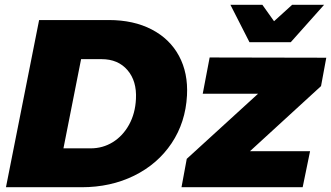

<svg xmlns="http://www.w3.org/2000/svg" viewBox="-20 -785 1388 805"><path d="M764 -385Q758 -272 699.5 -184.5Q641 -97 542.5 -48.5Q444 0 322 0H5L144 -701H436Q540 -701 616 -661.5Q692 -622 730.5 -550.5Q769 -479 764 -385ZM406 -537H320L246 -163H360Q411 -163 453 -189Q495 -215 521 -262Q547 -309 550 -370Q554 -445 514.5 -491Q475 -537 406 -537ZM1348 -543 1326 -424 1028 -151H1280L1249 0H741L763 -119L1062 -392H830L859 -544ZM1205 -765H1339L1199 -608H1026L946 -765H1080L1129 -696Z"/></svg>

Font: Gontserrat ExtraBold
Style: Italic
Weight: 800
Italic angle: -11.3°
Designer: Julieta Ulanovsky
Foundry: Julieta Ulanovsky
Version: Version 6.001